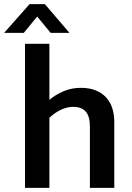

<svg xmlns="http://www.w3.org/2000/svg" viewBox="-57 -909 637 929"><path d="M182 0H64V-697H182V-426Q212 -451 250.5 -467.5Q289 -484 334 -484Q376 -484 406.5 -471.5Q437 -459 457 -437Q477 -415 486.5 -385Q496 -355 496 -319V0H378V-296Q378 -347 357.5 -369.5Q337 -392 297 -392Q268 -392 238 -378Q208 -364 182 -339ZM279 -750H188L123 -829L58 -750H-37L86 -889H160Z"/></svg>

Font: Mukta Mahee SemiBold
Style: Regular
Weight: 600
Designer: Shuchita Grover, Noopur Datye, Girish Dalvi, Yashodeep Gholap
Foundry: Ek Type
Version: Version 2.538;PS 1.000;hotconv 16.6.51;makeotf.lib2.5.65220;